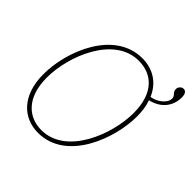

<svg xmlns="http://www.w3.org/2000/svg" viewBox="-199 -937 1116 1116"><g transform="rotate(45 359.0 -379.0)"><path d="M272 11C504 11 612 -280 612 -463C612 -508 606 -547 594 -579C680 -599 718 -660 718 -726C718 -753 708 -769 691 -769C676 -769 662 -758 659 -741C655 -708 683 -709 683 -681C683 -650 645 -609 587 -599C550 -686 476 -725 395 -725C167 -725 53 -446 53 -253C53 -77 150 11 272 11ZM274 -14C171 -14 81 -85 81 -253C81 -431 188 -700 390 -700C496 -700 584 -632 584 -463C584 -290 480 -14 274 -14Z"/></g></svg>

Font: Noto Serif SemiCondensed Thin
Style: Italic
Weight: 100
Width: 4
Italic angle: -12°
Designer: Monotype Design Team
Foundry: Monotype Imaging Inc.
Version: Version 2.013